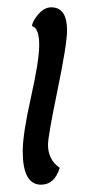

<svg xmlns="http://www.w3.org/2000/svg" viewBox="-20 -494 241 524"><path d="M120 -474Q163 -474 163 -411Q163 -374 137 -248Q111 -122 111 -99Q111 -58 143 -36Q129 10 92 10Q42 10 42 -81Q42 -128 64.5 -228.5Q87 -329 87 -371Q87 -418 67 -423Q69 -437 85 -455.5Q101 -474 120 -474Z"/></svg>

Font: Overlock
Style: Italic
Weight: 400
Designer: Dario Muhafara
Foundry: Dario Manuel Muhafara
Version: Version 1.001